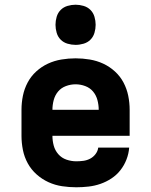

<svg xmlns="http://www.w3.org/2000/svg" viewBox="-20 -785 640 813"><path d="M303 8Q273 8 243 3.5Q213 -1 185.5 -13.5Q158 -26 135 -46.5Q112 -67 97.5 -93.5Q83 -120 77 -150Q71 -180 71 -210V-320Q71 -350 77 -379.5Q83 -409 97 -435.5Q111 -462 133.5 -482.5Q156 -503 183 -515.5Q210 -528 240 -533Q270 -538 300 -538Q330 -538 360 -533Q390 -528 417 -515.5Q444 -503 466.5 -482.5Q489 -462 503 -435.5Q517 -409 523 -379.5Q529 -350 529 -320V-210H474H202Q202 -189 207.5 -168.5Q213 -148 227 -132Q241 -116 261.5 -109Q282 -102 303 -102Q318 -102 333 -104Q348 -106 361.5 -113Q375 -120 384.5 -132.5Q394 -145 396 -160H527Q525 -134 515.5 -109.5Q506 -85 490 -64.5Q474 -44 452 -29.5Q430 -15 405.5 -6.5Q381 2 355 5Q329 8 303 8ZM202 -320H398Q398 -341 392.5 -361.5Q387 -382 374 -397.5Q361 -413 341 -420.5Q321 -428 300 -428Q279 -428 259 -420.5Q239 -413 226 -397.5Q213 -382 207.5 -361.5Q202 -341 202 -320ZM300 -595Q283 -595 266 -600Q249 -605 237 -617Q225 -629 220 -646Q215 -663 215 -680Q215 -697 220 -714Q225 -731 237 -743Q249 -755 266 -760Q283 -765 300 -765Q317 -765 334 -760Q351 -755 363 -743Q375 -731 380 -714Q385 -697 385 -680Q385 -663 380 -646Q375 -629 363 -617Q351 -605 334 -600Q317 -595 300 -595Z"/></svg>

Font: Iosevka Curly XBdEx
Style: Regular
Weight: 800
Width: 7
Monospace: yes
Designer: Belleve Invis
Foundry: Belleve Invis
Version: Version 11.1.0; ttfautohint (v1.8.3)